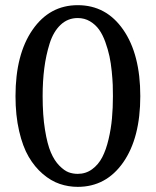

<svg xmlns="http://www.w3.org/2000/svg" viewBox="-20 -707 603 743"><path d="M145 -335Q145 -260.7 154.1 -204.8Q163.1 -148.9 176.8 -117.2Q190.4 -85.4 209.7 -65.9Q229 -46.4 245.6 -40.3Q262.2 -34.2 280.8 -34.2Q312 -34.2 336.4 -52Q360.8 -69.8 375.7 -98.6Q390.6 -127.4 400.1 -168Q409.7 -208.5 413.3 -248.8Q417 -289.1 417 -335Q417 -357.4 416.3 -378.4Q415.5 -399.4 412.4 -431.2Q409.2 -462.9 403.6 -489.3Q397.9 -515.6 387.7 -544.2Q377.4 -572.8 363.5 -592.3Q349.6 -611.8 328.4 -624.5Q307.1 -637.2 280.8 -637.2Q242.2 -637.2 214.4 -610.8Q186.5 -584.5 172.1 -538.6Q157.7 -492.7 151.4 -442.9Q145 -393.1 145 -335ZM280.8 16.1Q244.6 16.1 210.9 4.6Q177.2 -6.8 145.8 -33.7Q114.3 -60.5 91.1 -100.1Q67.9 -139.6 54 -200Q40 -260.3 40 -335Q40 -496.6 106 -591.8Q171.9 -687 280.8 -687Q391.1 -687 457 -591.8Q522.9 -496.6 522.9 -335Q522.9 -173.3 456.8 -78.6Q390.6 16.1 280.8 16.1Z"/></svg>

Font: TAML ThiruValluvar
Style: Regular
Weight: 400
Version: Version 0.271; dev 7ad24fM